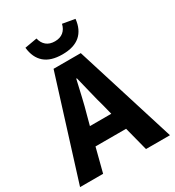

<svg xmlns="http://www.w3.org/2000/svg" viewBox="-206 -965 985 1082"><g transform="rotate(-30 286.5 -424.0)"><path d="M230 -330 214 -270H353L338 -330Q324 -379 311 -434Q298 -489 285 -540H281Q269 -488 256.5 -433.5Q244 -379 230 -330ZM-6 0 198 -652H375L579 0H423L383 -155H184L144 0ZM283 -697Q208 -697 167.5 -732Q127 -767 120 -834L200 -848Q207 -817 228 -799.5Q249 -782 283 -782Q317 -782 338 -799.5Q359 -817 366 -848L446 -834Q439 -767 398.5 -732Q358 -697 283 -697Z"/></g></svg>

Font: hySource Sans Pro
Style: Bold
Weight: 700
Designer: Paul D. Hunt
Foundry: Adobe Systems Incorporated
Version: Version 2.021;PS 2.000;hotconv 1.0.86;makeotf.lib2.5.63406